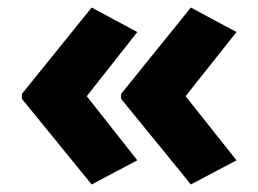

<svg xmlns="http://www.w3.org/2000/svg" viewBox="-20 -583 685 509"><path d="M38 -334V-321L223 -94L344 -158L210 -328L344 -498L223 -563ZM301 -334V-321L486 -94L607 -158L472 -328L607 -498L486 -563Z"/></svg>

Font: Noto Sans Tamil UI ExtraBold
Style: Regular
Weight: 800
Designer: Jelle Bosma - Monotype Design Team
Foundry: Monotype Imaging Inc.
Version: Version 2.004